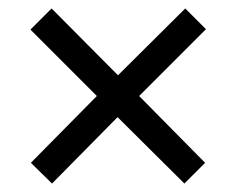

<svg xmlns="http://www.w3.org/2000/svg" viewBox="-20 -580 560 454"><path d="M418 -560 259 -402 102 -560 52 -510 209 -353 53 -195 103 -146 258 -303 416 -146 465 -195 309 -353 467 -511Z"/></svg>

Font: Noto Sans Georgian SemiCondensed
Style: Regular
Weight: 400
Width: 4
Designer: Monotype Design Team, Akaki Razmadze
Foundry: Google LLC
Version: Version 2.005